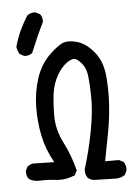

<svg xmlns="http://www.w3.org/2000/svg" viewBox="-54 -806 607 839"><g transform="rotate(-5 250.0 -386.5)"><path d="M405.3 -9.8 325.2 -11.7Q309.6 -13.7 297.9 -23.4Q286.1 -39.1 288.1 -61.5Q313.5 -143.6 329.1 -227.5Q344.7 -311.5 343.8 -372.1Q342.8 -432.6 338.9 -464.8Q335 -497.1 321.3 -516.1Q307.6 -535.2 293 -543.5Q278.3 -551.8 252.9 -534.2Q227.5 -516.6 207.5 -481.4Q187.5 -446.3 181.6 -403.3Q175.8 -360.4 175.8 -302.7Q175.8 -245.1 206.1 -185.5Q236.3 -126 252.9 -59.6L242.2 -39.1Q199.2 -21.5 159.2 -26.4Q119.1 -31.2 90.8 -29.3Q62.5 -27.3 41 -41Q29.3 -55.7 31.2 -77.1L41 -96.7L60.5 -106.4L158.2 -104.5Q125 -163.1 112.3 -224.6Q99.6 -286.1 100.6 -351.6Q101.6 -417 121.1 -476.6Q140.6 -536.1 181.6 -575.7Q222.7 -615.2 246.6 -622.1Q270.5 -628.9 307.1 -617.7Q343.8 -606.4 377.4 -565.4Q411.1 -524.4 417 -460.9Q422.9 -397.5 418.9 -335Q415 -272.5 403.3 -210.9Q391.6 -149.4 379.9 -88.9H440.4L460 -79.1Q471.7 -63.5 469.7 -41L460 -21.5Q436.5 -5.9 405.3 -9.8ZM68.4 -578.1 48.8 -587.9Q39.1 -603.5 37.1 -621.1Q46.9 -656.2 61.5 -688.5Q76.2 -720.7 95.7 -752Q111.3 -765.6 132.8 -763.7L152.3 -753.9Q164.1 -740.2 162.1 -718.8Q146.5 -687.5 131.8 -654.3Q117.2 -621.1 103.5 -587.9Q89.8 -576.2 68.4 -578.1Z"/></g></svg>

Font: JasonHandwriting4
Style: Regular
Weight: 400
Version: Version 1.01.21